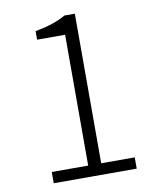

<svg xmlns="http://www.w3.org/2000/svg" viewBox="-82 -793 700 857"><g transform="rotate(-10 267.5 -364.5)"><path d="M92 0H468V-51H316V-729H269C234 -709 189 -693 130 -683V-644H257V-51H92Z"/></g></svg>

Font: Source Han Sans SC Light
Style: Regular
Weight: 300
Designer: Ryoko NISHIZUKA (kana & ideographs); Paul D. Hunt (Latin, Greek & Cyrillic); Wenlong ZHANG (bopomofo); Sandoll Communica
Foundry: Adobe Systems Incorporated
Version: Version 1.004;PS 1.004;hotconv 1.0.82;makeotf.lib2.5.63406